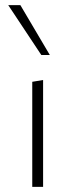

<svg xmlns="http://www.w3.org/2000/svg" viewBox="-20 -724 292 744"><path d="M105 0V-407L147 -414V0ZM140 -511 12 -704H59L173 -511Z"/></svg>

Font: Ysabeau Office ExtraLight
Style: Regular
Weight: 250
Designer: Christian Thalmann (Catharsis Fonts)
Version: Version 2.001;gftools[0.9.30]; featfreeze: tnum,lnum,ss02